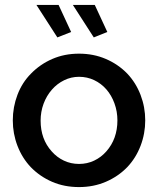

<svg xmlns="http://www.w3.org/2000/svg" viewBox="-20 -750 642 780"><path d="M269 -620 218 -730H128L213 -598ZM416 -620 365 -730H276L361 -598ZM497 -71Q532 -108 551 -157.5Q570 -207 570 -261Q570 -315 551 -364.5Q532 -414 497 -451Q460 -489 410 -510.5Q360 -532 301 -532Q242 -532 192.5 -510.5Q143 -489 106 -451Q70 -415 51 -365Q32 -315 32 -261Q32 -207 51 -157.5Q70 -108 105 -71Q142 -33 191.5 -11.5Q241 10 301 10Q360 10 410 -11.5Q460 -33 497 -71ZM191 -386Q212 -410 240.5 -424Q269 -438 301 -438Q334 -438 362.5 -424.5Q391 -411 412 -387Q433 -363 445 -330Q457 -297 457 -261Q457 -186 412 -135Q391 -111 362.5 -97.5Q334 -84 301 -84Q268 -84 239.5 -97.5Q211 -111 190 -135Q145 -185 145 -260Q145 -296 157 -328.5Q169 -361 191 -386Z"/></svg>

Font: RT Raleway SemiBold
Style: Regular
Weight: 400
Designer: Matt McInerney, Pablo Impallari, Rodrigo Fuenzalida — Edited by Milan Moffatt in April 2016
Foundry: Matt McInerney, Pablo Impallari, Rodrigo Fuenzalida — Edited by Milan Moffatt in April 2016
Version: Version 3.001